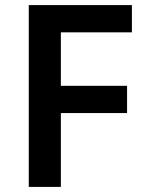

<svg xmlns="http://www.w3.org/2000/svg" viewBox="-20 -734 578 754"><path d="M219 0H93V-714H498V-607H219V-397H479V-290H219Z"/></svg>

Font: Noto Sans Gurmukhi UI SemiBold
Style: Regular
Weight: 600
Designer: Jelle Bosma - Monotype Design Team
Foundry: Monotype Imaging Inc.
Version: Version 2.004; ttfautohint (v1.8.4.7-5d5b)